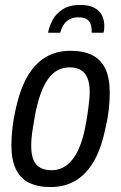

<svg xmlns="http://www.w3.org/2000/svg" viewBox="-20 -743 489 775"><path d="M184 12Q132 12 97 -5.5Q62 -23 44 -60.5Q26 -98 26 -156Q26 -189 30 -225Q34 -261 42 -296Q59 -378 89 -431.5Q119 -485 163 -511.5Q207 -538 264 -538Q317 -538 352 -520.5Q387 -503 405 -466Q423 -429 423 -369Q423 -336 419 -300Q415 -264 406 -228Q390 -147 360 -94Q330 -41 286 -14.5Q242 12 184 12ZM188 -56Q224 -56 251.5 -78Q279 -100 298 -142.5Q317 -185 327 -246Q333 -279 336 -302Q339 -325 340.5 -341.5Q342 -358 342 -372Q342 -406 333 -428Q324 -450 306 -460.5Q288 -471 261 -471Q225 -471 198.5 -450Q172 -429 153.5 -388Q135 -347 123 -287Q117 -253 113 -228.5Q109 -204 107.5 -186.5Q106 -169 106 -154Q106 -119 115 -97.5Q124 -76 142.5 -66Q161 -56 188 -56ZM304 -723Q340 -723 361 -711.5Q382 -700 391.5 -681Q401 -662 401 -639Q401 -632 400.5 -625.5Q400 -619 398 -611H350Q351 -633 345.5 -646.5Q340 -660 328.5 -666.5Q317 -673 297 -673Q272 -673 257 -663Q242 -653 234 -638.5Q226 -624 223 -611H174Q179 -638 193 -663.5Q207 -689 234 -706Q261 -723 304 -723Z"/></svg>

Font: Archivo Condensed
Style: Italic
Weight: 400
Width: 3
Italic angle: -10°
Designer: Hector Gatti
Foundry: Omnibus-Type
Version: Version 2.001